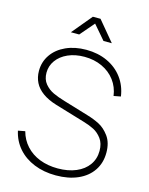

<svg xmlns="http://www.w3.org/2000/svg" viewBox="-137 -1015 863 1114"><g transform="rotate(15 294.5 -457.5)"><path d="M179 -810 279 -930H325L425 -810H375L302 -895L229 -810ZM309 15Q236.5 15 178 -8.8Q119.5 -32.5 81.2 -76.2Q43 -120 30 -179L72 -187Q85 -138 118 -101.8Q151 -65.5 200 -46.2Q249 -27 309 -27Q371.5 -27 418.8 -47Q466 -67 492 -103.5Q518 -140 518 -188Q518 -232.5 497 -260.8Q476 -289 448.5 -303Q421 -317 387 -327L207 -381Q156 -396.5 122.8 -420.5Q89.5 -444.5 73.8 -476Q58 -507.5 58 -546Q58 -600.5 87.8 -643.5Q117.5 -686.5 171 -710.8Q224.5 -735 293 -735Q363 -735 419.5 -709Q476 -683 511.5 -635.5Q547 -588 556 -525L514 -517Q507 -569 477 -609Q447 -649 399.2 -671Q351.5 -693 293 -693Q237.5 -693 194.2 -673.8Q151 -654.5 127 -621.2Q103 -588 103 -547Q103 -507 124.5 -481Q146 -455 176 -441Q206 -427 247 -415L396 -370Q435.5 -358.5 469.8 -341Q504 -323.5 531.5 -285.8Q559 -248 559 -188Q559 -126.5 528.2 -80.8Q497.5 -35 441 -10Q384.5 15 309 15Z"/></g></svg>

Font: Hauora
Style: Regular
Weight: 400
Designer: Wayne Shih
Foundry: WCYS
Version: Version 1.001